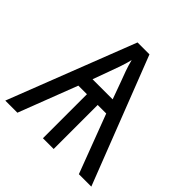

<svg xmlns="http://www.w3.org/2000/svg" viewBox="-186 -866 1018 1018"><g transform="rotate(45 322.5 -357.0)"><path d="M277.8 -713.9 0 0H90.8L217.8 -330.1H282.2V0H362.8V-330.1H426.8L551.8 0H645L367.2 -713.9ZM321.8 -626C333 -580.6 348.6 -541.5 362.8 -503.9L397.9 -407.2H247.1L278.8 -494.1C286.1 -514.2 294.4 -537.1 303.7 -563.5C312.5 -589.8 318.4 -610.8 321.8 -626Z"/></g></svg>

Font: Avrile Sans
Style: Regular
Weight: 400
Designer: Monotype Design Team, Google (font), Stefan Peev (BGR Cyrillic), Cristiano Sobral (main changes)
Foundry: The Avrile Sans Project Authors
Version: Version 3.110